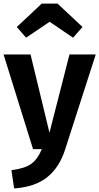

<svg xmlns="http://www.w3.org/2000/svg" viewBox="-22 -835 556 1075"><path d="M124 -624 72 -684 212 -815H300L440 -684L387 -624L256 -713ZM514 -530 343 1Q311 102 242.5 157Q174 212 57 220L42 118Q118 108 153.5 82Q189 56 212 0H163L-2 -530H149L255 -92L367 -530Z"/></svg>

Font: FiraGO SemiBold
Style: Regular
Weight: 600
Designer: bBox Type
Foundry: bBox Type GmbH
Version: Version 1.001;PS 001.001;hotconv 1.0.88;makeotf.lib2.5.64775